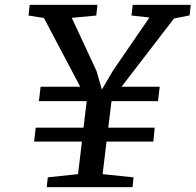

<svg xmlns="http://www.w3.org/2000/svg" viewBox="-20 -765 800 785"><path d="M146 -410.5H308L159.5 -691.5L96.5 -701.5L101.5 -745H378.5L373.5 -701.5L273.5 -692L374.5 -475L396.5 -399L442.5 -477L591 -693.5L517.5 -701.5L522.5 -745H760L755 -702L691.5 -689.5L477 -410.5H633L626 -351.5H436L422.5 -243H612.5L607 -186H415.5L399.5 -53L526 -40L522 0H171L175.5 -40L299 -53L315 -186H119.5L126 -243H321.5L334.5 -351.5H139Z"/></svg>

Font: Merriweather 28pt Medium
Style: Italic
Weight: 500
Italic angle: -7.8°
Version: Version 2.101